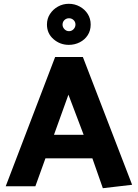

<svg xmlns="http://www.w3.org/2000/svg" viewBox="-20 -980 725 1010"><path d="M420 -271H264L340 -482ZM270 -680 10 0H166L219 -147H466L521 10L675 -8L416 -680ZM342 -960Q311 -960 285 -945.5Q259 -931 243 -906.5Q227 -882 227 -851Q227 -804 261.5 -774Q296 -744 342 -744Q373 -744 399.5 -757.5Q426 -771 441.5 -795Q457 -819 457 -851Q457 -882 441.5 -906.5Q426 -931 399.5 -945.5Q373 -960 342 -960ZM343 -816Q329 -816 319 -826.5Q309 -837 309 -850Q309 -865 319 -874.5Q329 -884 343 -884Q357 -884 367 -874.5Q377 -865 377 -851Q377 -837 367 -826.5Q357 -816 343 -816Z"/></svg>

Font: Catamaran Thin ExtraBold
Style: Regular
Weight: 800
Version: Version 2.000